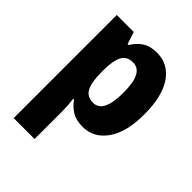

<svg xmlns="http://www.w3.org/2000/svg" viewBox="-224 -679 1039 1039"><g transform="rotate(45 295.5 -159.5)"><path d="M364 -559Q450 -559 500.5 -485.5Q551 -412 551 -275Q551 -137 498.5 -63.5Q446 10 362 10Q311 10 278.5 -10.5Q246 -31 225 -62H219Q222 -38 223.5 -15.5Q225 7 225 28V240H65V-549H195L218 -479H225Q248 -517 280.5 -538Q313 -559 364 -559ZM309 -430Q263 -430 244.5 -396Q226 -362 225 -291V-270Q225 -196 244 -159Q263 -122 310 -122Q388 -122 388 -276Q388 -355 368.5 -392.5Q349 -430 309 -430Z"/></g></svg>

Font: Noto Sans Ethiopic SemiCondensed ExtraBold
Style: Regular
Weight: 800
Width: 4
Designer: Monotype Design Team
Foundry: Monotype Imaging Inc.
Version: Version 2.102; ttfautohint (v1.8.4.7-5d5b)